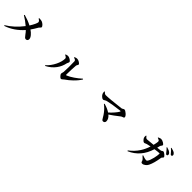

<svg xmlns="http://www.w3.org/2000/svg" viewBox="548 -2817 4903 4903"><g transform="rotate(45 3000.0 -365.0)"><path d="M77.1 26.4 66.4 8.8Q288.1 -124 466.8 -357.4Q362.3 -448.2 237.3 -523.4L248 -543Q404.3 -500 524.4 -436.5Q569.3 -506.8 599.6 -571.3Q627.9 -632.8 627.9 -656.2Q627.9 -677.7 608.4 -697.3Q593.8 -711.9 563.5 -730.5L569.3 -746.1Q572.3 -746.1 578.1 -746.1Q642.6 -744.1 670.9 -733.4Q710 -717.8 742.2 -686.5Q777.3 -653.3 777.3 -625Q777.3 -612.3 758.8 -596.2Q740.2 -580.1 730.5 -565.4Q666 -453.1 615.2 -382.8Q679.7 -338.9 720.7 -290Q768.6 -233.4 769.5 -187.5Q770.5 -155.3 752 -137.7Q734.4 -120.1 707 -120.1Q684.6 -120.1 664.1 -138.7Q651.4 -150.4 623 -188.5Q578.1 -251 541 -289.1Q339.8 -61.5 77.1 26.4Z M1538.1 11.7 1525.4 -2.9Q1633.8 -100.6 1703.1 -242.2Q1768.6 -377 1768.6 -486.3Q1768.6 -520.5 1699.2 -550.8V-567.4Q1745.1 -584 1774.4 -584Q1810.5 -583 1857.4 -554.7Q1907.2 -523.4 1907.2 -495.1Q1907.2 -481.4 1894.5 -458Q1883.8 -438.5 1881.8 -427.7Q1855.5 -294.9 1774.4 -184.6Q1683.6 -62.5 1538.1 11.7ZM2057.6 -40Q2032.2 -40 1997.1 -80.1Q1963.9 -118.2 1963.9 -140.6Q1963.9 -151.4 1969.7 -169.9Q1978.5 -194.3 1980.5 -214.8Q1984.4 -253.9 1986.3 -393.6Q1987.3 -540 1983.4 -606.4Q1980.5 -644.5 1909.2 -661.1L1908.2 -677.7Q1948.2 -699.2 1987.3 -699.2Q2026.4 -699.2 2072.8 -670.9Q2119.1 -642.6 2119.1 -618.2Q2119.1 -605.5 2106.4 -588.9Q2092.8 -569.3 2089.8 -550.8Q2084 -510.7 2080.1 -389.6Q2075.2 -275.4 2076.2 -218.8Q2076.2 -195.3 2098.6 -204.1Q2178.7 -237.3 2274.4 -302.7Q2366.2 -365.2 2451.2 -442.4L2466.8 -429.7Q2409.2 -334 2311.5 -239.3Q2226.6 -156.2 2126 -87.9Q2118.2 -83 2103.5 -68.4Q2075.2 -40 2057.6 -40Z M3582 -32.2Q3560.5 -32.2 3545.9 -48.8Q3536.1 -59.6 3515.6 -95.7Q3477.5 -164.1 3440.4 -210Q3372.1 -299.8 3284.2 -365.2L3294.9 -379.9Q3425.8 -345.7 3515.6 -285.2Q3579.1 -340.8 3634.8 -406.2Q3687.5 -466.8 3715.8 -515.6Q3720.7 -526.4 3717.3 -532.2Q3713.9 -538.1 3702.1 -537.1Q3611.3 -528.3 3475.6 -505.9Q3328.1 -481.4 3268.6 -463.9Q3257.8 -460.9 3237.3 -447.3Q3206.1 -426.8 3190.4 -426.8Q3163.1 -426.8 3126 -460Q3090.8 -492.2 3078.1 -524.4Q3066.4 -554.7 3066.4 -598.6L3081.1 -603.5L3082 -602.5Q3108.4 -576.2 3120.1 -568.4Q3139.6 -555.7 3161.1 -555.7Q3285.2 -555.7 3683.6 -603.5Q3698.2 -605.5 3720.7 -620.6Q3743.2 -635.7 3755.9 -635.7Q3792 -635.7 3847.7 -585.9Q3903.3 -536.1 3903.3 -502Q3903.3 -486.3 3892.6 -478.5Q3886.7 -473.6 3866.2 -467.8Q3834 -457 3816.4 -443.4Q3665 -323.2 3557.6 -253.9Q3644.5 -181.6 3644.5 -96.7Q3644.5 -66.4 3627 -49.3Q3609.4 -32.2 3582 -32.2Z M4566.4 62.5 4553.7 44.9Q4696.3 -61.5 4785.2 -200.2Q4853.5 -304.7 4896.5 -439.5Q4819.3 -424.8 4783.2 -414.1Q4771.5 -410.2 4752 -401.4Q4725.6 -388.7 4710.9 -388.7Q4688.5 -388.7 4658.2 -420.9Q4628.9 -451.2 4619.1 -478.5Q4608.4 -504.9 4616.2 -552.7L4629.9 -556.6Q4650.4 -528.3 4662.1 -518.6Q4680.7 -502 4703.1 -502Q4736.3 -502 4920.9 -523.4Q4945.3 -621.1 4946.3 -660.2Q4946.3 -687.5 4930.7 -698.2Q4909.2 -712.9 4870.1 -725.6V-740.2Q4924.8 -766.6 4952.1 -766.6Q4993.2 -766.6 5043.9 -736.8Q5094.7 -707 5094.7 -682.6Q5094.7 -667 5079.1 -650.4Q5061.5 -631.8 5056.6 -611.3Q5054.7 -602.5 5048.8 -580.1Q5042 -552.7 5038.1 -537.1L5154.3 -550.8Q5168 -552.7 5189.5 -568.4Q5207 -582 5216.8 -582Q5240.2 -582 5286.1 -544.9Q5332 -506.8 5332 -483.4Q5332 -470.7 5315.4 -457Q5293.9 -439.5 5291 -419.9Q5259.8 -208 5198.2 -83Q5175.8 -39.1 5136.7 -9.8Q5094.7 23.4 5053.7 23.4Q5031.2 23.4 5021.5 12.7Q5012.7 3.9 5005.9 -21.5Q5000 -44.9 4979.5 -68.4Q4962.9 -85.9 4913.1 -130.9L4921.9 -145.5Q5009.8 -113.3 5049.8 -110.4Q5068.4 -108.4 5078.1 -111.8Q5087.9 -115.2 5096.7 -127Q5133.8 -175.8 5163.1 -299.8Q5187.5 -405.3 5187.5 -464.8Q5187.5 -477.5 5176.8 -477.5Q5130.9 -477.5 5015.6 -460Q4901.4 -83 4566.4 62.5ZM5334 -574.2Q5314.5 -574.2 5289.1 -611.3Q5288.1 -613.3 5286.1 -616.2Q5244.1 -674.8 5200.2 -711.9L5210 -724.6Q5299.8 -702.1 5340.8 -665Q5369.1 -639.6 5369.1 -610.4Q5369.1 -594.7 5359.4 -584.5Q5349.6 -574.2 5334 -574.2ZM5427.7 -649.4Q5416 -649.4 5405.3 -659.2Q5398.4 -665 5382.8 -685.5Q5380.9 -688.5 5379.9 -689.5Q5377.9 -692.4 5373 -697.3Q5335.9 -744.1 5290 -779.3L5298.8 -792Q5387.7 -773.4 5426.8 -744.1Q5460.9 -717.8 5460.9 -683.6Q5460.9 -649.4 5427.7 -649.4Z"/></g></svg>

Font: Bpmf GenYo Min B
Style: B
Weight: 700
Foundry: But Ko
Version: Version 1.320